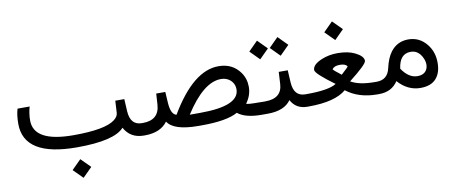

<svg xmlns="http://www.w3.org/2000/svg" viewBox="-68 -859 3270 1372"><g transform="rotate(-10 1567.0 -173.5)"><path d="M138.2 -246.6Q138.7 -89.8 425.8 -89.8Q657.2 -89.8 727.5 -145Q755.9 -167 757.3 -193.4L762.2 -280.8H827.6L832.5 -192.4Q838.4 -89.8 921.9 -89.8H925.8Q935.5 -89.8 935.5 -47.9V-43Q935.5 0 925.8 0H920.9Q823.2 0 779.3 -81.5Q707 0 436.5 0H435.1Q51.3 0 50.8 -237.3Q50.8 -300.8 64.5 -346.2H152.3Q138.2 -296.4 138.2 -246.6ZM375.8 154.7 443.2 87.3 511.1 155.2 443.7 222.6Z M928.2 -89.8Q1047.4 -89.8 1054.2 -201.7L1059.1 -280.3H1125L1129.9 -201.7Q1135.3 -114.7 1175.8 -106Q1347.2 -396 1530.8 -395.5Q1631.8 -395.5 1686.5 -318.4Q1719.2 -272 1719.2 -212.9Q1719.2 -151.4 1679.2 -97.2Q1686.5 -90.3 1777.3 -90.3H1786.1Q1795.9 -90.3 1795.9 -52.2Q1795.9 -52.2 1795.9 -43Q1795.9 0 1786.1 0H1774.4Q1657.2 0 1602.1 -44.9Q1522.9 0 1341.3 0H1316.4Q1137.7 0 1093.3 -70.8Q1041.5 0 928.2 0H919.9Q881.8 0 881.8 -43V-52.2Q881.8 -89.8 919.9 -89.8ZM1269 -89.8H1344.2Q1628.4 -89.8 1629.4 -210.4Q1629.4 -241.7 1612.3 -264.2Q1583.5 -301.8 1531.2 -302.2Q1404.8 -301.8 1269 -89.8Z M2121.6 -43Q2121.6 0 2111.8 0H2106.9Q2024.9 0 1988.3 -68.8Q1939.9 0 1819.3 0H1778.3Q1740.7 0 1740.7 -43V-52.2Q1740.7 -89.8 1778.3 -89.8H1816.9Q1937.5 -89.8 1943.4 -193.4L1948.2 -280.8H2013.7L2018.6 -192.4Q2024.4 -89.8 2107.9 -89.8H2111.8Q2121.6 -89.8 2121.6 -47.9ZM1914.6 -460.1 1982 -527.5 2049.4 -459.5 1982 -392.1ZM1766.3 -460.1 1833.7 -527.5 1901.1 -459.5 1833.7 -392.1Z M2438.5 -125.5Q2499 -89.8 2613.3 -89.8H2624.5Q2634.3 -89.8 2634.3 -52.2V-43Q2633.8 0 2624.5 0H2613.3Q2480 0 2389.6 -69.8Q2308.1 0 2116.2 0H2104.5Q2066.4 0 2066.4 -43V-52.2Q2066.4 -89.8 2104.5 -89.8H2117.7Q2278.8 -89.8 2333.5 -125.5Q2199.7 -223.1 2199.7 -249.5Q2199.7 -289.1 2269 -317.9Q2321.8 -339.8 2385.7 -339.8Q2460.9 -339.4 2510.3 -314.9Q2568.8 -286.1 2568.8 -252Q2568.8 -227.1 2438.5 -125.5ZM2439.9 -234.4Q2427.2 -254.4 2387 -254.6Q2346.7 -254.9 2331.1 -233.4Q2327.6 -228.5 2388.2 -182.6Q2441.9 -231 2439.9 -234.4ZM2317.7 -502.5 2385.1 -569.9 2453 -502 2385.6 -434.6Z M2919.9 -78.6Q2968.8 -78.6 2987.8 -112.8Q2996.1 -127.9 2996.6 -146Q2997.1 -169.4 2987.8 -191.9Q2971.7 -230.5 2944.3 -247.1Q2925.3 -258.3 2900.4 -258.3Q2820.8 -258.3 2807.1 -152.3Q2856.4 -78.6 2919.9 -78.6ZM2764.6 -69.8Q2719.2 0 2627.9 0H2617.7Q2580.1 0 2580.1 -43V-52.2Q2580.1 -89.8 2617.7 -89.8H2625.5Q2705.1 -89.8 2723.1 -170.9Q2739.3 -243.7 2770.5 -284.7Q2818.4 -348.1 2898.4 -348.6Q2981 -348.6 3032.7 -283.2Q3078.1 -226.6 3077.6 -147.5Q3077.6 -77.1 3042.5 -36.1Q3004.9 8.3 2926.8 8.3Q2834.5 8.3 2764.6 -69.8Z"/></g></svg>

Font: Dirooz
Style: Regular
Weight: 400
Foundry: DejaVu fonts team - Redesigned by Saber Rastikerdar
Version: Version 0.2.1